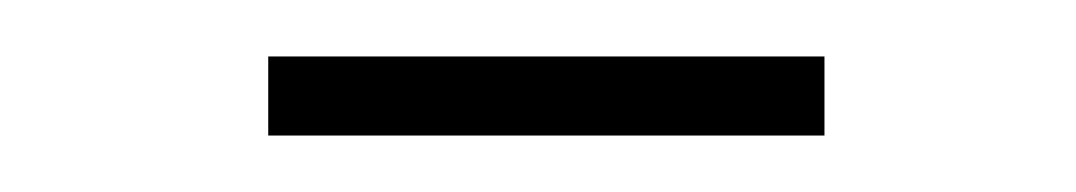

<svg xmlns="http://www.w3.org/2000/svg" viewBox="-20 -614 381 68"><path d="M272 -566H75V-594H272Z"/></svg>

Font: Poiret One
Style: Regular
Weight: 400
Designer: Denis Masharov
Foundry: Denis Masharov
Version: Version 1.001